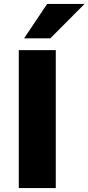

<svg xmlns="http://www.w3.org/2000/svg" viewBox="-20 -961 452 981"><path d="M76 0V-705H265V0ZM103 -765 221 -941H412L237 -765Z"/></svg>

Font: Nunito Sans 9pt Black
Style: Regular
Weight: 900
Version: Version 3.101;gftools[0.9.27]